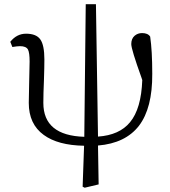

<svg xmlns="http://www.w3.org/2000/svg" viewBox="-20 -671 798 902"><path d="M377.9 210.9 368.2 206.1 375 13.7Q252 11.7 185.5 -37.1Q115.2 -87.9 115.2 -187.5Q115.2 -223.6 117.2 -292Q119.1 -353.5 119.1 -381.8Q119.1 -423.8 111.3 -438.5Q102.5 -454.1 74.2 -454.1Q61.5 -454.1 38.1 -450.2L28.3 -474.6Q58.6 -512.7 102.5 -512.7Q150.4 -512.7 169.4 -485.8Q188.5 -459 188.5 -391.6Q188.5 -356.4 186.5 -295.9Q183.6 -229.5 183.6 -187.5Q183.6 -34.2 376 -28.3L382.8 -651.4H430.7L440.4 -29.3Q541 -36.1 590.8 -96.7Q643.6 -160.2 648.4 -294.9Q647.5 -298.8 644.5 -306.6Q596.7 -439.5 596.7 -463.9Q596.7 -489.3 612.3 -502.9Q627 -515.6 647.5 -515.6Q674.8 -515.6 685.5 -499Q695.3 -432.6 695.3 -324.2Q696.3 -163.1 632.8 -80.1Q569.3 2 440.4 12.7L443.4 195.3Z"/></svg>

Font: Bpmf Zihi Only R
Style: R
Weight: 400
Foundry: But Ko
Version: Version 1.320